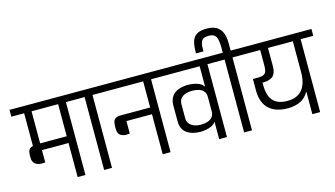

<svg xmlns="http://www.w3.org/2000/svg" viewBox="-151 -1537 3411 1954"><g transform="rotate(-15 1554.5 -560.0)"><path d="M-36 -768V-840H671V-768H539V0H457V-359H177V-229Q137 -225 111.5 -230.5Q86 -236 71 -248.5Q56 -261 50 -279Q44 -297 44 -319V-333Q44 -360 49 -378.5Q54 -397 66 -408.5Q78 -420 99 -423V-768ZM177 -430H457V-768H177Z M599 -768V-840H956V-768H819V0H736V-768Z M1353 0V-422H1084V-290Q1040 -285 1014.5 -292Q989 -299 977 -313Q965 -327 961.5 -343.5Q958 -360 958 -374V-392Q958 -455 978 -474Q998 -493 1043 -493H1353V-768H884V-840H1569V-768H1436V0Z M2030 0H1948Q1948 -41 1948 -90Q1948 -139 1948 -179H1944Q1929 -157 1901.5 -144.5Q1874 -132 1842.5 -126.5Q1811 -121 1786 -121Q1698 -121 1642 -160.5Q1586 -200 1586 -287V-449Q1586 -508 1611.5 -545Q1637 -582 1682.5 -599Q1728 -616 1786 -616Q1811 -616 1842.5 -610.5Q1874 -605 1901.5 -592.5Q1929 -580 1944 -557H1948V-768Q1921 -768 1875.5 -768Q1830 -768 1776.5 -768Q1723 -768 1669 -768Q1615 -768 1569.5 -768Q1524 -768 1497 -768V-840H2163V-768H2030ZM1669 -295Q1669 -259 1688.5 -236Q1708 -213 1739.5 -201.5Q1771 -190 1808 -190Q1847 -190 1879 -200.5Q1911 -211 1929.5 -234Q1948 -257 1948 -295V-444Q1948 -482 1929.5 -504.5Q1911 -527 1879 -537Q1847 -547 1808 -547Q1771 -547 1739.5 -536.5Q1708 -526 1688.5 -503Q1669 -480 1669 -444Z M2211 0V-768H2086V-840H2211V-895Q2211 -944 2204 -977Q2197 -1010 2177 -1027Q2157 -1044 2118 -1044Q2084 -1044 2062.5 -1033.5Q2041 -1023 2032 -993Q2023 -963 2025 -904H1946Q1945 -980 1959.5 -1028Q1974 -1076 2011.5 -1098Q2049 -1120 2117 -1120Q2156 -1120 2186 -1110.5Q2216 -1101 2236.5 -1083Q2257 -1065 2270 -1040.5Q2283 -1016 2288.5 -985Q2294 -954 2294 -917V-840H2428V-768H2294V0Z M2930 0V-234H2926Q2895 -176 2839 -149.5Q2783 -123 2713 -122Q2619 -121 2557.5 -152.5Q2496 -184 2467 -242Q2438 -300 2438 -378V-502H2489Q2527 -502 2548 -511Q2569 -520 2577.5 -541.5Q2586 -563 2586 -600V-768H2356V-840H3145V-768H3012V0ZM2523 -441Q2522 -405 2525.5 -369Q2529 -333 2540.5 -302Q2552 -271 2574 -247Q2596 -223 2633 -209.5Q2670 -196 2725 -196Q2779 -196 2818 -214Q2857 -232 2881.5 -264Q2906 -296 2918 -341Q2930 -386 2930 -440V-768H2668V-581Q2668 -553 2663 -527.5Q2658 -502 2644 -483Q2630 -464 2600.5 -452.5Q2571 -441 2523 -441Z"/></g></svg>

Font: Matangi Medium
Style: Regular
Weight: 500
Designer: Prashant Pant
Foundry: The Graphic Ant
Version: Version 3.002